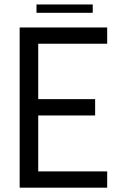

<svg xmlns="http://www.w3.org/2000/svg" viewBox="-20 -864 584 884"><path d="M117.5 -662.5 156 -711V-378L135 -407.5H418V-332.5H135L156 -362V-26.5L117.5 -75H473.5V0H70.5V-737.5H473.5V-662.5ZM148 -805V-843.5H407V-805Z"/></svg>

Font: Epilogue
Style: Regular
Weight: 400
Designer: Tyler Finck
Foundry: Etcetera Type Co
Version: Version 2.112